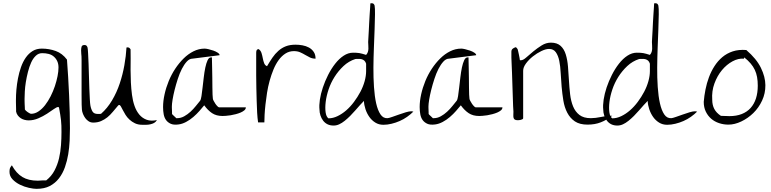

<svg xmlns="http://www.w3.org/2000/svg" viewBox="-20 -774 4797 1194"><path d="M39.1 294.9Q39.1 281.2 41.5 273.4Q43.9 265.6 53.7 253.9Q81.1 303.7 119.1 326.7Q157.2 349.6 214.8 349.6Q216.8 349.6 224.6 349.1Q232.4 348.6 241.2 348.1Q250 347.7 257.3 347.7Q264.6 347.7 267.6 347.7Q300.8 321.3 319.3 285.6Q337.9 250 347.2 210Q356.4 169.9 359.4 127.9Q362.3 85.9 362.3 46.9Q362.3 25.4 361.8 7.8Q361.3 -9.8 359.4 -26.4Q357.4 -43 354.5 -62Q351.6 -81.1 346.7 -106.4Q346.7 -106.4 344.7 -107.4Q342.8 -108.4 340.8 -108.4Q333 -108.4 314.9 -95.7Q296.9 -83 272.5 -66.9Q248 -50.8 218.3 -38.1Q188.5 -25.4 158.2 -25.4Q145.5 -25.4 132.3 -28.8Q119.1 -32.2 108.9 -39.1Q98.6 -45.9 90.8 -56.2Q83 -66.4 80.1 -80.1Q80.1 -84 80.1 -94.2Q80.1 -104.5 79.6 -116.2Q79.1 -127.9 79.1 -138.7V-153.3Q79.1 -182.6 82 -216.8Q85 -251 91.8 -286.6Q98.6 -322.3 110.4 -356Q122.1 -389.6 140.1 -415.5Q158.2 -441.4 182.6 -456.5Q207 -471.7 240.2 -471.7Q285.2 -471.7 326.2 -457Q367.2 -442.4 396.5 -403.3Q400.4 -352.5 403.8 -295.9Q407.2 -239.3 409.7 -182.6Q412.1 -126 413.6 -72.8Q415 -19.5 415 23.4Q415 59.6 413.1 101.6Q411.1 143.6 404.3 185.1Q397.5 226.6 383.8 265.6Q370.1 304.7 346.7 335Q323.2 365.2 289.6 382.8Q255.9 400.4 207 400.4Q188.5 400.4 159.7 394Q130.9 387.7 104 374.5Q77.1 361.3 58.1 341.3Q39.1 321.3 39.1 294.9ZM134.8 -92.8Q136.7 -89.8 141.6 -85Q146.5 -80.1 152.8 -76.2Q159.2 -72.3 164.6 -69.3Q169.9 -66.4 173.8 -66.4Q197.3 -66.4 219.2 -81.1Q241.2 -95.7 260.3 -120.1Q279.3 -144.5 294.9 -175.3Q310.5 -206.1 321.3 -238.3Q332 -270.5 337.9 -300.3Q343.8 -330.1 343.8 -354.5Q343.8 -376 336.4 -392.6Q329.1 -409.2 315.4 -421.4Q301.8 -433.6 283.2 -438.5Q264.6 -443.4 242.2 -443.4Q219.7 -443.4 202.6 -427.2Q185.5 -411.1 173.8 -385.3Q162.1 -359.4 153.8 -326.7Q145.5 -293.9 140.6 -263.2Q135.7 -232.4 134.3 -205.1Q132.8 -177.7 132.8 -161.1Q132.8 -156.2 132.8 -147Q132.8 -137.7 133.3 -127.4Q133.8 -117.2 134.3 -107.4Q134.8 -97.7 134.8 -92.8Z M721.7 -121.1Q720.7 -121.1 718.8 -120.6Q716.8 -120.1 715.8 -119.1Q698.2 -98.6 681.6 -78.6Q665 -58.6 647.5 -44.4Q629.9 -30.3 608.4 -21Q586.9 -11.7 559.6 -11.7Q543.9 -11.7 531.7 -19.5Q519.5 -27.3 510.7 -39.1Q502 -50.8 496.1 -65.4Q490.2 -80.1 489.3 -92.8Q488.3 -99.6 487.8 -124Q487.3 -148.4 487.3 -182.6V-333Q487.3 -370.1 487.3 -398.9Q487.3 -427.7 485.4 -439.5Q485.4 -441.4 484.9 -449.7Q484.4 -458 484.4 -460.9Q484.4 -472.7 487.3 -483.4Q490.2 -494.1 505.9 -494.1Q512.7 -494.1 517.1 -490.7Q521.5 -487.3 524.4 -478.5Q526.4 -469.7 527.8 -442.4Q529.3 -415 530.8 -377.9Q532.2 -340.8 533.2 -299.8Q534.2 -258.8 535.6 -222.2Q537.1 -185.5 538.6 -157.7Q540 -129.9 542 -119.1Q543.9 -107.4 547.4 -97.7Q550.8 -87.9 555.2 -80.6Q559.6 -73.2 567.9 -69.3Q576.2 -65.4 587.9 -65.4Q590.8 -65.4 598.6 -65.4Q606.4 -65.4 608.4 -66.4Q647.5 -100.6 676.8 -149.9Q706.1 -199.2 724.6 -254.9Q743.2 -310.5 753.4 -368.2Q763.7 -425.8 766.6 -478.5Q766.6 -478.5 769 -479Q771.5 -479.5 772.5 -479.5Q779.3 -479.5 783.7 -476.6Q788.1 -473.6 792 -466.8Q793 -443.4 792.5 -409.7Q792 -376 792 -338.9Q792 -301.8 793.9 -261.7Q795.9 -221.7 800.8 -184.1Q805.7 -146.5 816.9 -114.7Q828.1 -83 846.7 -61Q865.2 -39.1 892.1 -29.3Q918.9 -19.5 956.1 -27.3Q948.2 -14.6 938 -9.3Q927.7 -3.9 915 -1Q902.3 2 889.6 2H864.3Q838.9 2 819.3 -7.3Q799.8 -16.6 785.2 -30.3Q770.5 -43.9 760.7 -59.6Q751 -75.2 744.1 -88.9Q737.3 -102.5 731.9 -111.8Q726.6 -121.1 721.7 -121.1Z M994.1 -108.4Q994.1 -145.5 1003.4 -187.5Q1012.7 -229.5 1029.3 -270Q1045.9 -310.5 1069.8 -346.7Q1093.8 -382.8 1122.1 -410.6Q1150.4 -438.5 1183.6 -455.1Q1216.8 -471.7 1252.9 -471.7Q1260.7 -471.7 1275.9 -468.3Q1291 -464.8 1306.6 -459.5Q1322.3 -454.1 1334 -446.3Q1345.7 -438.5 1345.7 -430.7L1176.8 -409.2Q1158.2 -409.2 1141.6 -391.1Q1125 -373 1110.8 -345.2Q1096.7 -317.4 1085.4 -282.7Q1074.2 -248 1065.9 -214.8Q1057.6 -181.6 1053.2 -154.3Q1048.8 -127 1048.8 -113.3V-103.5Q1048.8 -97.7 1049.3 -90.3Q1049.8 -83 1049.8 -75.2V-66.4Q1049.8 -64.5 1053.7 -60.5L1070.3 -44.9Q1074.2 -40 1076.2 -39.1Q1077.1 -39.1 1079.1 -39.1H1082Q1104.5 -39.1 1125.5 -50.8Q1146.5 -62.5 1164.6 -79.1Q1182.6 -95.7 1197.8 -114.7Q1212.9 -133.8 1223.6 -146.5Q1229.5 -153.3 1232.9 -176.3Q1236.3 -199.2 1239.7 -229Q1243.2 -258.8 1247.1 -292.5Q1251 -326.2 1256.8 -354Q1262.7 -381.8 1271 -399.4Q1279.3 -417 1292 -417Q1293 -417 1295.4 -417Q1297.9 -417 1297.9 -417Q1297.9 -412.1 1298.3 -392.6Q1298.8 -373 1299.3 -346.2Q1299.8 -319.3 1300.3 -289.1Q1300.8 -258.8 1300.8 -231.9Q1300.8 -205.1 1301.8 -185.5Q1302.7 -166 1303.7 -161.1Q1303.7 -156.2 1308.6 -147Q1313.5 -137.7 1319.3 -128.9Q1325.2 -120.1 1332 -113.3Q1338.9 -106.4 1342.8 -106.4H1508.8Q1508.8 -95.7 1499.5 -87.9Q1490.2 -80.1 1476.6 -74.2Q1462.9 -68.4 1446.3 -64Q1429.7 -59.6 1414.1 -57.1Q1398.4 -54.7 1384.8 -53.7Q1371.1 -52.7 1364.3 -52.7Q1325.2 -52.7 1298.8 -70.3Q1272.5 -87.9 1250 -119.1Q1237.3 -103.5 1220.2 -84Q1203.1 -64.5 1182.1 -46.4Q1161.1 -28.3 1137.2 -15.6Q1113.3 -2.9 1089.8 0Q1059.6 3.9 1041.5 -4.4Q1023.4 -12.7 1012.7 -27.3Q1002 -42 998 -63Q994.1 -84 994.1 -108.4Z M1573.2 -303.7V-446.3Q1573.2 -452.1 1574.2 -456.5Q1575.2 -460.9 1578.1 -464.4Q1581.1 -467.8 1587.9 -468.8Q1601.6 -460 1606.4 -443.8Q1611.3 -427.7 1614.3 -411.6Q1617.2 -395.5 1622.6 -381.3Q1627.9 -367.2 1640.6 -362.3Q1657.2 -390.6 1673.8 -415Q1690.4 -439.5 1711.4 -458Q1732.4 -476.6 1757.8 -486.3Q1783.2 -496.1 1818.4 -496.1Q1838.9 -496.1 1860.8 -492.2Q1882.8 -488.3 1900.9 -478.5Q1918.9 -468.8 1930.7 -451.7Q1942.4 -434.6 1942.4 -409.2Q1922.9 -409.2 1907.7 -416.5Q1892.6 -423.8 1877.9 -432.6Q1863.3 -441.4 1846.7 -448.7Q1830.1 -456.1 1807.6 -456.1Q1778.3 -456.1 1754.9 -440.9Q1731.4 -425.8 1712.9 -400.4Q1694.3 -375 1680.7 -341.8Q1667 -308.6 1656.7 -271.5Q1646.5 -234.4 1640.6 -196.8Q1634.8 -159.2 1630.9 -124.5Q1627 -89.8 1625.5 -60.5Q1624 -31.2 1624 -12.7H1585Q1581.1 -39.1 1579.1 -73.7Q1577.1 -108.4 1576.2 -147Q1575.2 -185.5 1574.2 -225.6Q1573.2 -265.6 1573.2 -303.7Z M2243.2 -146.5Q2232.4 -135.7 2218.3 -120.1Q2204.1 -104.5 2189.5 -87.4Q2174.8 -70.3 2157.7 -53.2Q2140.6 -36.1 2123.5 -22.5Q2106.4 -8.8 2089.4 -1Q2072.3 6.8 2054.7 6.8Q2033.2 6.8 2017.1 -1Q2001 -8.8 1989.7 -23.4Q1978.5 -38.1 1972.7 -56.2Q1966.8 -74.2 1966.8 -92.8Q1963.9 -118.2 1969.2 -154.3Q1974.6 -190.4 1987.8 -230Q2001 -269.5 2020.5 -308.1Q2040 -346.7 2064.5 -377.9Q2088.9 -409.2 2117.2 -427.7Q2145.5 -446.3 2175.8 -446.3Q2187.5 -446.3 2196.8 -445.8Q2206.1 -445.3 2215.3 -443.8Q2224.6 -442.4 2233.9 -439.5Q2243.2 -436.5 2256.8 -432.6Q2264.6 -441.4 2267.6 -450.7Q2270.5 -460 2271 -470.2Q2271.5 -480.5 2270.5 -491.2Q2269.5 -502 2269.5 -512.7Q2269.5 -521.5 2271 -540Q2272.5 -558.6 2273.4 -582.5Q2274.4 -606.4 2275.9 -632.8Q2277.3 -659.2 2278.8 -683.1Q2280.3 -707 2281.7 -725.6Q2283.2 -744.1 2283.2 -752.9Q2283.2 -752.9 2286.1 -753.4Q2289.1 -753.9 2291 -753.9Q2297.9 -753.9 2302.2 -751Q2306.6 -748 2309.6 -739.3Q2312.5 -723.6 2312 -684.6Q2311.5 -645.5 2309.6 -592.8Q2307.6 -540 2305.2 -477.5Q2302.7 -415 2302.2 -353Q2301.8 -291 2305.7 -232.9Q2309.6 -174.8 2319.3 -131.3Q2329.1 -87.9 2346.2 -62.5Q2363.3 -37.1 2390.6 -39.1Q2399.4 -40 2418.9 -46.9Q2438.5 -53.7 2460.4 -61.5Q2482.4 -69.3 2503.4 -75.7Q2524.4 -82 2538.1 -82Q2539.1 -82 2543.9 -81.1Q2548.8 -80.1 2550.8 -80.1Q2533.2 -62.5 2511.7 -47.4Q2490.2 -32.2 2465.8 -21.5Q2441.4 -10.7 2415 -4.4Q2388.7 2 2364.3 2Q2335.9 2 2314 -11.7Q2292 -25.4 2276.9 -46.9Q2261.7 -68.4 2252.9 -94.7Q2244.1 -121.1 2243.2 -146.5ZM2190.4 -407.2Q2148.4 -393.6 2116.2 -363.3Q2084 -333 2060.5 -295.9Q2037.1 -258.8 2023.4 -217.8Q2009.8 -176.8 2005.4 -140.1Q2001 -103.5 2004.9 -75.7Q2008.8 -47.9 2022.5 -38.1Q2050.8 -38.1 2079.1 -51.8Q2107.4 -65.4 2133.3 -87.9Q2159.2 -110.4 2181.6 -140.6Q2204.1 -170.9 2221.2 -203.1Q2238.3 -235.4 2247.6 -269Q2256.8 -302.7 2256.8 -332V-340.8Q2256.8 -347.7 2256.8 -355.5Q2256.8 -363.3 2256.8 -369.6Q2256.8 -376 2256.8 -377.9Q2252.9 -390.6 2245.6 -397Q2238.3 -403.3 2229 -405.8Q2219.7 -408.2 2209 -407.7Q2198.2 -407.2 2190.4 -407.2Z M2589.8 -108.4Q2589.8 -145.5 2599.1 -187.5Q2608.4 -229.5 2625 -270Q2641.6 -310.5 2665.5 -346.7Q2689.5 -382.8 2717.8 -410.6Q2746.1 -438.5 2779.3 -455.1Q2812.5 -471.7 2848.6 -471.7Q2856.4 -471.7 2871.6 -468.3Q2886.7 -464.8 2902.3 -459.5Q2918 -454.1 2929.7 -446.3Q2941.4 -438.5 2941.4 -430.7L2772.5 -409.2Q2753.9 -409.2 2737.3 -391.1Q2720.7 -373 2706.5 -345.2Q2692.4 -317.4 2681.2 -282.7Q2669.9 -248 2661.6 -214.8Q2653.3 -181.6 2648.9 -154.3Q2644.5 -127 2644.5 -113.3V-103.5Q2644.5 -97.7 2645 -90.3Q2645.5 -83 2645.5 -75.2V-66.4Q2645.5 -64.5 2649.4 -60.5L2666 -44.9Q2669.9 -40 2671.9 -39.1Q2672.9 -39.1 2674.8 -39.1H2677.7Q2700.2 -39.1 2721.2 -50.8Q2742.2 -62.5 2760.3 -79.1Q2778.3 -95.7 2793.5 -114.7Q2808.6 -133.8 2819.3 -146.5Q2825.2 -153.3 2828.6 -176.3Q2832 -199.2 2835.4 -229Q2838.9 -258.8 2842.8 -292.5Q2846.7 -326.2 2852.5 -354Q2858.4 -381.8 2866.7 -399.4Q2875 -417 2887.7 -417Q2888.7 -417 2891.1 -417Q2893.6 -417 2893.6 -417Q2893.6 -412.1 2894 -392.6Q2894.5 -373 2895 -346.2Q2895.5 -319.3 2896 -289.1Q2896.5 -258.8 2896.5 -231.9Q2896.5 -205.1 2897.5 -185.5Q2898.4 -166 2899.4 -161.1Q2899.4 -156.2 2904.3 -147Q2909.2 -137.7 2915 -128.9Q2920.9 -120.1 2927.7 -113.3Q2934.6 -106.4 2938.5 -106.4H3104.5Q3104.5 -95.7 3095.2 -87.9Q3085.9 -80.1 3072.3 -74.2Q3058.6 -68.4 3042 -64Q3025.4 -59.6 3009.8 -57.1Q2994.1 -54.7 2980.5 -53.7Q2966.8 -52.7 2960 -52.7Q2920.9 -52.7 2894.5 -70.3Q2868.2 -87.9 2845.7 -119.1Q2833 -103.5 2815.9 -84Q2798.8 -64.5 2777.8 -46.4Q2756.8 -28.3 2732.9 -15.6Q2709 -2.9 2685.5 0Q2655.3 3.9 2637.2 -4.4Q2619.1 -12.7 2608.4 -27.3Q2597.7 -42 2593.8 -63Q2589.8 -84 2589.8 -108.4Z M3394.5 -469.7Q3374 -469.7 3346.7 -456.5Q3319.3 -443.4 3293.9 -423.3Q3268.6 -403.3 3251 -379.4Q3233.4 -355.5 3233.4 -334V-39.1Q3233.4 -35.2 3229 -32.7Q3224.6 -30.3 3219.2 -28.8Q3213.9 -27.3 3208 -26.9Q3202.1 -26.4 3199.2 -26.4Q3186.5 -26.4 3180.7 -30.8Q3174.8 -35.2 3173.3 -43Q3171.9 -50.8 3172.4 -60.5Q3172.9 -70.3 3172.9 -80.1Q3171.9 -87.9 3170.9 -114.3L3168.9 -173.8Q3168 -208 3166.5 -246.6Q3165 -285.2 3164.1 -319.8Q3163.1 -354.5 3161.6 -380.4Q3160.2 -406.2 3160.2 -415V-452.1Q3160.2 -458 3162.1 -462.9Q3164.1 -467.8 3169.9 -472.2Q3175.8 -476.6 3186.5 -480.5Q3189.5 -480.5 3193.8 -475.1Q3198.2 -469.7 3199.2 -467.8Q3200.2 -463.9 3202.6 -454.1Q3205.1 -444.3 3207 -434.1Q3209 -423.8 3210.9 -414.1Q3212.9 -404.3 3212.9 -400.4Q3213.9 -399.4 3215.8 -399.4Q3217.8 -399.4 3219.7 -399.4Q3233.4 -399.4 3252.4 -416.5Q3271.5 -433.6 3296.4 -454.1Q3321.3 -474.6 3348.6 -491.7Q3376 -508.8 3406.2 -508.8Q3444.3 -508.8 3466.3 -488.8Q3488.3 -468.8 3498.5 -435.1Q3508.8 -401.4 3512.2 -359.4Q3515.6 -317.4 3518.1 -273.9Q3520.5 -230.5 3525.4 -188Q3530.3 -145.5 3543.9 -112.3Q3557.6 -79.1 3583.5 -59.1Q3609.4 -39.1 3654.3 -39.1Q3668.9 -39.1 3684.1 -41Q3699.2 -43 3713.9 -45.9Q3728.5 -48.8 3743.7 -51.3Q3758.8 -53.7 3774.4 -53.7Q3776.4 -53.7 3781.7 -53.7Q3787.1 -53.7 3787.1 -53.7Q3752 -27.3 3715.8 -13.2Q3679.7 1 3633.8 1Q3585 1 3555.2 -19Q3525.4 -39.1 3507.8 -72.8Q3490.2 -106.4 3483.4 -148.4Q3476.6 -190.4 3472.7 -233.9Q3468.8 -277.3 3466.8 -319.8Q3464.8 -362.3 3458 -395.5Q3451.2 -428.7 3436.5 -449.2Q3421.9 -469.7 3394.5 -469.7Z M4007.8 -146.5Q3997.1 -135.7 3982.9 -120.1Q3968.8 -104.5 3954.1 -87.4Q3939.5 -70.3 3922.4 -53.2Q3905.3 -36.1 3888.2 -22.5Q3871.1 -8.8 3854 -1Q3836.9 6.8 3819.3 6.8Q3797.9 6.8 3781.7 -1Q3765.6 -8.8 3754.4 -23.4Q3743.2 -38.1 3737.3 -56.2Q3731.4 -74.2 3731.4 -92.8Q3728.5 -118.2 3733.9 -154.3Q3739.3 -190.4 3752.4 -230Q3765.6 -269.5 3785.2 -308.1Q3804.7 -346.7 3829.1 -377.9Q3853.5 -409.2 3881.8 -427.7Q3910.2 -446.3 3940.4 -446.3Q3952.1 -446.3 3961.4 -445.8Q3970.7 -445.3 3980 -443.8Q3989.3 -442.4 3998.5 -439.5Q4007.8 -436.5 4021.5 -432.6Q4029.3 -441.4 4032.2 -450.7Q4035.2 -460 4035.6 -470.2Q4036.1 -480.5 4035.2 -491.2Q4034.2 -502 4034.2 -512.7Q4034.2 -521.5 4035.6 -540Q4037.1 -558.6 4038.1 -582.5Q4039.1 -606.4 4040.5 -632.8Q4042 -659.2 4043.5 -683.1Q4044.9 -707 4046.4 -725.6Q4047.9 -744.1 4047.9 -752.9Q4047.9 -752.9 4050.8 -753.4Q4053.7 -753.9 4055.7 -753.9Q4062.5 -753.9 4066.9 -751Q4071.3 -748 4074.2 -739.3Q4077.1 -723.6 4076.7 -684.6Q4076.2 -645.5 4074.2 -592.8Q4072.3 -540 4069.8 -477.5Q4067.4 -415 4066.9 -353Q4066.4 -291 4070.3 -232.9Q4074.2 -174.8 4084 -131.3Q4093.8 -87.9 4110.8 -62.5Q4127.9 -37.1 4155.3 -39.1Q4164.1 -40 4183.6 -46.9Q4203.1 -53.7 4225.1 -61.5Q4247.1 -69.3 4268.1 -75.7Q4289.1 -82 4302.7 -82Q4303.7 -82 4308.6 -81.1Q4313.5 -80.1 4315.4 -80.1Q4297.9 -62.5 4276.4 -47.4Q4254.9 -32.2 4230.5 -21.5Q4206.1 -10.7 4179.7 -4.4Q4153.3 2 4128.9 2Q4100.6 2 4078.6 -11.7Q4056.6 -25.4 4041.5 -46.9Q4026.4 -68.4 4017.6 -94.7Q4008.8 -121.1 4007.8 -146.5ZM3955.1 -407.2Q3913.1 -393.6 3880.9 -363.3Q3848.6 -333 3825.2 -295.9Q3801.8 -258.8 3788.1 -217.8Q3774.4 -176.8 3770 -140.1Q3765.6 -103.5 3769.5 -75.7Q3773.4 -47.9 3787.1 -38.1Q3815.4 -38.1 3843.8 -51.8Q3872.1 -65.4 3897.9 -87.9Q3923.8 -110.4 3946.3 -140.6Q3968.8 -170.9 3985.8 -203.1Q4002.9 -235.4 4012.2 -269Q4021.5 -302.7 4021.5 -332V-340.8Q4021.5 -347.7 4021.5 -355.5Q4021.5 -363.3 4021.5 -369.6Q4021.5 -376 4021.5 -377.9Q4017.6 -390.6 4010.3 -397Q4002.9 -403.3 3993.7 -405.8Q3984.4 -408.2 3973.6 -407.7Q3962.9 -407.2 3955.1 -407.2Z M4356.4 -140.6Q4359.4 -177.7 4367.2 -217.3Q4375 -256.8 4388.7 -293.5Q4402.3 -330.1 4422.9 -362.3Q4443.4 -394.5 4471.7 -418.5Q4500 -442.4 4537.1 -454.6Q4574.2 -466.8 4621.1 -462.9Q4684.6 -408.2 4711.9 -352.1Q4739.3 -295.9 4739.7 -244.6Q4740.2 -193.4 4719.2 -148.4Q4698.2 -103.5 4664.6 -70.8Q4630.9 -38.1 4589.8 -18.6Q4548.8 1 4509.8 1Q4479.5 1 4451.7 -8.3Q4423.8 -17.6 4402.8 -35.6Q4381.8 -53.7 4369.1 -80.1Q4356.4 -106.4 4356.4 -140.6ZM4692.4 -241.2Q4692.4 -270.5 4688 -294.9Q4683.6 -319.3 4673.8 -339.8Q4664.1 -360.4 4647.9 -379.4Q4631.8 -398.4 4608.4 -417L4606.4 -409.2Q4571.3 -412.1 4535.2 -392.6Q4499 -373 4469.7 -337.9Q4440.4 -302.7 4422.9 -254.9Q4405.3 -207 4409.2 -153.3Q4409.2 -121.1 4421.9 -96.7Q4434.6 -72.3 4462.9 -53.7Q4465.8 -53.7 4473.6 -53.2Q4481.4 -52.7 4489.7 -52.7Q4498 -52.7 4505.9 -52.2Q4513.7 -51.8 4515.6 -51.8Q4559.6 -51.8 4592.8 -64.9Q4626 -78.1 4647.9 -102.5Q4669.9 -127 4681.2 -162.1Q4692.4 -197.3 4692.4 -241.2Z"/></svg>

Font: The Girl Next Door
Style: Regular
Weight: 400
Designer: Kimberly Geswein
Foundry: Kimberly Geswein
Version: Version 1.002 2010